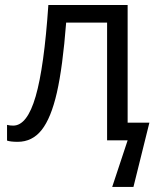

<svg xmlns="http://www.w3.org/2000/svg" viewBox="-20 -554 612 758"><path d="M483.9 -69.8H569.8L506.8 184.1H422.9L483.9 0H402.8V-464.8H241.2Q227.5 -289.1 204.6 -188.5Q181.6 -87.9 144.5 -41Q107.4 5.9 49.8 5.9Q21.5 5.9 7.8 1V-61Q18.6 -58.1 32.2 -58.1Q87.4 -58.1 120.8 -173.6Q154.3 -289.1 170.9 -534.2H483.9Z"/></svg>

Font: OpenSans
Style: Regular
Weight: 400
Foundry: Ascender Corporation
Version: Version 1.10